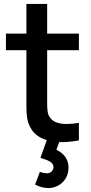

<svg xmlns="http://www.w3.org/2000/svg" viewBox="-20 -710 462 971"><path d="M218.5 -217.5V-189Q218.5 -163.5 220.5 -147.8Q222.5 -132 229.5 -120.5Q241.5 -100.5 263.2 -91.8Q285 -83 316.5 -83Q343.5 -83 379 -88.5V0Q324 10.5 279.5 8.5L265.5 47.5Q294.5 61.5 310.5 84.2Q326.5 107 326.5 138.5Q326.5 167.5 312.8 191Q299 214.5 275.5 227.8Q252 241 225 241Q191.5 241 157.5 223.5L181.5 159.5Q203.5 166.5 216 166.5Q231.5 166.5 241 157.2Q250.5 148 250.5 135.5Q250.5 123 241.8 114.5Q233 106 220.2 100.8Q207.5 95.5 184.5 88.5L216.5 -1.5Q157.5 -19 133.5 -65.5Q121 -89 117.2 -113.8Q113.5 -138.5 113.5 -174V-212.5V-456H10V-540H113.5V-690H218.5V-540H379V-456H218.5Z"/></svg>

Font: Manrope KiralyPet SmBd KiralyPet
Style: Regular
Weight: 600
Designer: Mikhail Sharanda
Foundry: Mikhail Sharanda
Version: Version 4.502